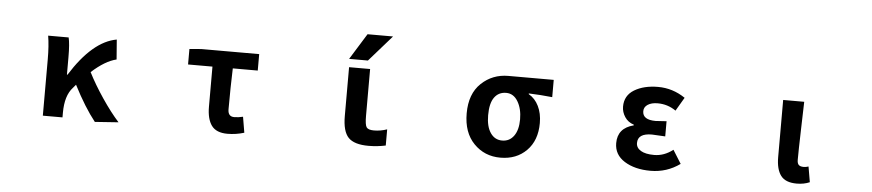

<svg xmlns="http://www.w3.org/2000/svg" viewBox="-44 -1046 6088 1340"><g transform="rotate(5 3000.0 -375.5)"><path d="M807.6 0 642.6 11.7Q567.4 -83 489.3 -235.4L469.7 -211.9Q415 -153.3 415 -32.2V0H277.3V-392.6Q277.3 -491.2 265.6 -559.6H409.2Q419.9 -516.6 419.9 -422.9V-299.8H423.8Q577.1 -544.9 745.1 -574.2L755.9 -435.5Q676.8 -417 583 -332Q625 -249 687.5 -156.2Q750 -63.5 807.6 0Z M1571.3 13.7Q1493.2 13.7 1460 -31.7Q1426.8 -77.1 1426.8 -164.1V-444.3H1255.9V-552.7L1337.9 -559.6H1744.1V-444.3H1569.3Q1564.5 -312.5 1564.5 -157.2Q1564.5 -106.4 1608.4 -106.4Q1637.7 -106.4 1669.9 -114.3L1688.5 -3.9Q1630.9 13.7 1571.3 13.7Z M2485.4 -763.7H2664.1L2503.9 -581.1H2372.1ZM2524.4 -195.3Q2524.4 -132.8 2536.1 -115.7Q2547.9 -98.6 2587.9 -98.6Q2633.8 -98.6 2679.7 -114.3V-1Q2620.1 11.7 2559.6 11.7Q2459 11.7 2418 -31.2Q2377 -74.2 2377 -181.6V-523.4H2524.4Z M3483.4 13.7Q3372.1 13.7 3297.4 -63Q3222.7 -139.6 3222.7 -274.4Q3222.7 -411.1 3300.8 -485.4Q3378.9 -559.6 3490.2 -559.6H3807.6V-438.5Q3727.5 -447.3 3642.6 -450.2V-445.3Q3687.5 -419.9 3712.4 -369.1Q3737.3 -318.4 3737.3 -251Q3737.3 -128.9 3666.5 -57.6Q3595.7 13.7 3483.4 13.7ZM3485.4 -440.4Q3432.6 -440.4 3402.8 -399.4Q3373 -358.4 3373 -274.4Q3373 -195.3 3403.3 -150.9Q3433.6 -106.4 3485.4 -106.4Q3537.1 -106.4 3567.4 -148.4Q3597.7 -190.4 3597.7 -264.6Q3597.7 -338.9 3567.4 -389.6Q3537.1 -440.4 3485.4 -440.4Z M4535.2 13.7Q4424.8 13.7 4352.5 -31.7Q4280.3 -77.1 4280.3 -158.2Q4280.3 -263.7 4391.6 -292V-296.9Q4350.6 -309.6 4328.1 -343.8Q4305.7 -377.9 4305.7 -416Q4305.7 -494.1 4372.1 -534.2Q4438.5 -574.2 4538.1 -574.2Q4640.6 -574.2 4728.5 -514.6L4672.9 -419.9Q4615.2 -460 4544.9 -460Q4502 -460 4475.6 -442.9Q4449.2 -425.8 4449.2 -396.5Q4449.2 -335.9 4541 -335.9Q4550.8 -335.9 4617.2 -340.8V-234.4Q4537.1 -239.3 4523.4 -239.3Q4424.8 -239.3 4424.8 -171.9Q4424.8 -137.7 4457.5 -118.2Q4490.2 -98.6 4550.8 -98.6Q4621.1 -98.6 4682.6 -146.5L4741.2 -52.7Q4649.4 13.7 4535.2 13.7Z M5559.6 13.7Q5480.5 13.7 5447.8 -30.3Q5415 -74.2 5415 -159.2V-559.6H5562.5Q5561.5 -524.4 5557.1 -369.1Q5552.7 -213.9 5552.7 -152.3Q5552.7 -127 5563.5 -116.7Q5574.2 -106.4 5597.7 -106.4Q5614.3 -106.4 5631.8 -112.3L5650.4 -3.9Q5610.4 13.7 5559.6 13.7Z"/></g></svg>

Font: Gen Shin Gothic Monospace Bold
Style: Bold
Weight: 700
Designer: [Source Han Sans]
Ryoko NISHIZUKA  (kana & ideographs); Paul D. Hunt (Latin, Greek & Cyrillic); Wenlong ZHANG  (bopomofo
Version: Version 1.002.20150607